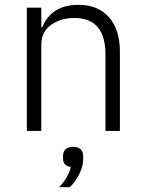

<svg xmlns="http://www.w3.org/2000/svg" viewBox="-20 -545 604 799"><path d="M91.8 0V-513.2H151.9V-431.2H155.8Q193.8 -524.9 306.2 -524.9Q387.7 -524.9 433.3 -473.6Q479 -422.4 479 -329.1V0H418.9V-317.9Q418.9 -470.2 289.1 -470.2Q232.4 -470.2 192.1 -441.2Q151.9 -412.1 151.9 -358.9V0ZM226.1 233.9Q263.7 194.8 274.9 149.9Q242.2 145.5 242.2 113.8V105Q242.2 86.4 252.9 76.2Q263.7 65.9 284.2 65.9Q304.7 65.9 315.4 76.2Q326.2 86.4 326.2 105V116.2Q326.2 146.5 310.5 178.2Q294.9 210 271 233.9Z"/></svg>

Font: Anuphan Light
Style: Regular
Weight: 300
Designer: Mike Abbink, Paul van der Laan, Pieter van Rosmalen, Mint Tantisuwanna
Foundry: Bold Monday; Cadson Demak
Version: Version 3.002;hotconv 1.0.109;makeotfexe 2.5.65596